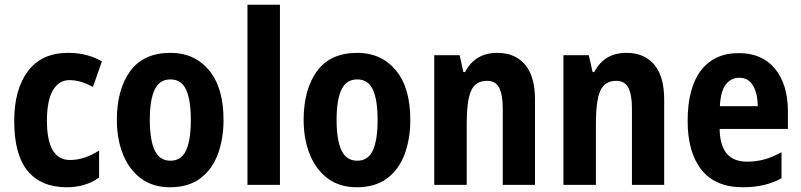

<svg xmlns="http://www.w3.org/2000/svg" viewBox="-20 -780 3380 810"><path d="M262 10Q154 10 97 -58.5Q40 -127 40 -270Q40 -403 98 -480Q156 -557 267 -557Q310 -557 345.5 -547.5Q381 -538 410 -521L372 -413Q347 -427 322.5 -434.5Q298 -442 273 -442Q228 -442 203 -398.5Q178 -355 178 -271Q178 -105 275 -105Q307 -105 338 -115.5Q369 -126 398 -145V-31Q341 10 262 10Z M923 -274Q923 -194 899 -129.5Q875 -65 825 -27.5Q775 10 697 10Q625 10 575 -27Q525 -64 499 -128.5Q473 -193 473 -274Q473 -402 529 -479.5Q585 -557 700 -557Q800 -557 861.5 -484Q923 -411 923 -274ZM612 -274Q612 -190 632.5 -146Q653 -102 699 -102Q745 -102 765 -145.5Q785 -189 785 -274Q785 -359 765 -402Q745 -445 699 -445Q653 -445 632.5 -402Q612 -359 612 -274Z M1161 0H1024V-760H1161Z M1711 -274Q1711 -194 1687 -129.5Q1663 -65 1613 -27.5Q1563 10 1485 10Q1413 10 1363 -27Q1313 -64 1287 -128.5Q1261 -193 1261 -274Q1261 -402 1317 -479.5Q1373 -557 1488 -557Q1588 -557 1649.5 -484Q1711 -411 1711 -274ZM1400 -274Q1400 -190 1420.5 -146Q1441 -102 1487 -102Q1533 -102 1553 -145.5Q1573 -189 1573 -274Q1573 -359 1553 -402Q1533 -445 1487 -445Q1441 -445 1420.5 -402Q1400 -359 1400 -274Z M2078 -557Q2153 -557 2195 -507.5Q2237 -458 2237 -360V0H2101V-322Q2101 -380 2086 -409.5Q2071 -439 2035 -439Q1986 -439 1967.5 -397Q1949 -355 1949 -261V0H1812V-547H1919L1935 -476H1942Q1984 -557 2078 -557Z M2623 -557Q2698 -557 2740 -507.5Q2782 -458 2782 -360V0H2646V-322Q2646 -380 2631 -409.5Q2616 -439 2580 -439Q2531 -439 2512.5 -397Q2494 -355 2494 -261V0H2357V-547H2464L2480 -476H2487Q2529 -557 2623 -557Z M3097 -556Q3195 -556 3249.5 -490Q3304 -424 3304 -309V-236H3016Q3018 -98 3131 -98Q3171 -98 3205 -107.5Q3239 -117 3277 -138V-28Q3209 10 3114 10Q2998 10 2939.5 -63.5Q2881 -137 2881 -270Q2881 -409 2937 -482.5Q2993 -556 3097 -556ZM3099 -452Q3064 -452 3042 -423.5Q3020 -395 3017 -332H3177Q3176 -387 3156.5 -419.5Q3137 -452 3099 -452Z"/></svg>

Font: Noto Sans Khmer UI Condensed
Style: Bold
Weight: 700
Width: 3
Designer: Danh Hong and the Monotype Design Team
Foundry: Monotype Imaging Inc.
Version: Version 2.002; ttfautohint (v1.8.4.7-5d5b)